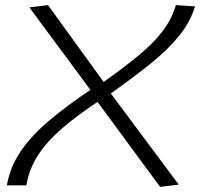

<svg xmlns="http://www.w3.org/2000/svg" viewBox="-20 -726 784 752"><path d="M607 6 362 -327Q281 -273 223.5 -223.5Q166 -174 130.5 -120.5Q95 -67 83 0H7Q19 -72 61.5 -134Q104 -196 173.5 -254.5Q243 -313 334 -374L95 -697L168 -706L386 -405Q466 -462 522.5 -508.5Q579 -555 615.5 -602Q652 -649 669 -706L744 -701Q725 -639 681 -585Q637 -531 570 -477Q503 -423 414 -360L680 -3Z"/></svg>

Font: Georama Expanded Light
Style: Italic
Weight: 300
Width: 7
Italic angle: -9°
Designer: Jean-Baptiste Levee
Foundry: Production Type
Version: Version 1.000